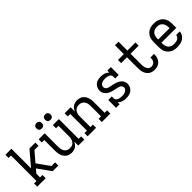

<svg xmlns="http://www.w3.org/2000/svg" viewBox="233 -1934 3133 3133"><g transform="rotate(-45 1800.0 -367.5)"><path d="M76 0V-74H132V-662H76V-735H215V-282L426 -530H562V-456H467L324 -289L478 -74H562V0H432L400 -45L271 -226L215 -160V-74H271V0Z M868 8Q842 8 816 1Q790 -6 769 -21.5Q748 -37 733 -59Q718 -81 709.5 -106Q701 -131 698 -157.5Q695 -184 695 -210V-457H638V-530H777V-210Q777 -192 779.5 -174Q782 -156 788.5 -139.5Q795 -123 806 -108.5Q817 -94 832 -84Q847 -74 864.5 -70Q882 -66 900 -66Q918 -66 935.5 -70Q953 -74 968 -84Q983 -94 994 -108.5Q1005 -123 1011.5 -139.5Q1018 -156 1020.5 -174Q1023 -192 1023 -210V-457H966V-530H1105V-74H1162V0H1023V-95Q1013 -72 998 -52Q983 -32 962.5 -18Q942 -4 917.5 2Q893 8 868 8ZM1000 -618Q987 -618 975 -621.5Q963 -625 954 -634Q945 -643 941.5 -655Q938 -667 938 -680Q938 -693 941.5 -705Q945 -717 954 -726Q963 -735 975 -739Q987 -743 1000 -743Q1013 -743 1025 -739Q1037 -735 1046 -726Q1055 -717 1059 -705Q1063 -693 1063 -680Q1063 -667 1059 -655Q1055 -643 1046 -634Q1037 -625 1025 -621.5Q1013 -618 1000 -618ZM800 -618Q787 -618 775 -621.5Q763 -625 754 -634Q745 -643 741.5 -655Q738 -667 738 -680Q738 -693 741.5 -705Q745 -717 754 -726Q763 -735 775 -739Q787 -743 800 -743Q813 -743 825 -739Q837 -735 846 -726Q855 -717 859 -705Q863 -693 863 -680Q863 -667 859 -655Q855 -643 846 -634Q837 -625 825 -621.5Q813 -618 800 -618Z M1238 0V-74H1295V-457H1238V-530H1377V-435Q1387 -458 1402 -478Q1417 -498 1437.5 -512Q1458 -526 1482.5 -532Q1507 -538 1532 -538Q1558 -538 1584 -531Q1610 -524 1631 -508.5Q1652 -493 1667 -471Q1682 -449 1690.5 -424Q1699 -399 1702 -372.5Q1705 -346 1705 -320V-74H1762V0H1566V-74H1623V-320Q1623 -338 1620.5 -356Q1618 -374 1611.5 -390.5Q1605 -407 1594 -421.5Q1583 -436 1568 -446Q1553 -456 1535.5 -460.5Q1518 -465 1500 -465Q1482 -465 1464.5 -460.5Q1447 -456 1432 -446Q1417 -436 1406 -421.5Q1395 -407 1388.5 -390.5Q1382 -374 1379.5 -356Q1377 -338 1377 -320V-74H1434V0Z M2125 8Q2105 8 2084.5 5.5Q2064 3 2045 -3Q2026 -9 2008.5 -20Q1991 -31 1977 -46V0H1895V-181H1977V-136Q1977 -123 1983 -111Q1989 -99 1999.5 -91Q2010 -83 2022 -78Q2034 -73 2047 -70.5Q2060 -68 2073 -66.5Q2086 -65 2099 -65Q2112 -65 2126 -66.5Q2140 -68 2153 -71Q2166 -74 2178.5 -80Q2191 -86 2201 -95Q2211 -104 2217 -117Q2223 -130 2223 -143Q2223 -162 2211.5 -177.5Q2200 -193 2183.5 -201Q2167 -209 2149 -212.5Q2131 -216 2113 -220Q2095 -224 2077 -228Q2059 -232 2041 -237Q2023 -242 2006 -249Q1989 -256 1973.5 -266Q1958 -276 1944.5 -289Q1931 -302 1921.5 -317.5Q1912 -333 1907 -351Q1902 -369 1902 -388Q1902 -409 1908.5 -430Q1915 -451 1926 -469.5Q1937 -488 1954 -501.5Q1971 -515 1991 -523.5Q2011 -532 2032.5 -535Q2054 -538 2076 -538Q2096 -538 2116 -535.5Q2136 -533 2155.5 -527Q2175 -521 2192 -510Q2209 -499 2223 -484V-530H2305V-349H2223V-394Q2223 -407 2217 -419Q2211 -431 2201 -439Q2191 -447 2178.5 -452Q2166 -457 2153.5 -459.5Q2141 -462 2128 -463.5Q2115 -465 2102 -465Q2082 -465 2062.5 -462Q2043 -459 2025.5 -449.5Q2008 -440 1996.5 -423.5Q1985 -407 1985 -387Q1985 -369 1996 -353Q2007 -337 2023.5 -329Q2040 -321 2058.5 -317.5Q2077 -314 2095 -310Q2113 -306 2131 -302Q2149 -298 2166.5 -293Q2184 -288 2201.5 -281Q2219 -274 2234.5 -264.5Q2250 -255 2263.5 -242Q2277 -229 2286.5 -213Q2296 -197 2301 -179Q2306 -161 2306 -143Q2306 -121 2299.5 -99.5Q2293 -78 2280.5 -59.5Q2268 -41 2250 -27.5Q2232 -14 2211.5 -6Q2191 2 2169 5Q2147 8 2125 8Z M2780 8Q2753 8 2727 1.5Q2701 -5 2679.5 -20.5Q2658 -36 2642.5 -58Q2627 -80 2618.5 -105Q2610 -130 2607 -156.5Q2604 -183 2604 -210V-457H2469V-530H2604V-735H2686V-530H2872V-457H2686V-210Q2686 -193 2687.5 -177Q2689 -161 2693 -145.5Q2697 -130 2704 -115Q2711 -100 2722 -88.5Q2733 -77 2748.5 -71.5Q2764 -66 2780 -66Q2800 -66 2819.5 -74.5Q2839 -83 2851 -99.5Q2863 -116 2867.5 -136.5Q2872 -157 2872 -177Q2872 -179 2872 -180.5Q2872 -182 2872 -184H2955Q2955 -181 2955 -178.5Q2955 -176 2955 -173Q2955 -149 2950.5 -125.5Q2946 -102 2935.5 -80.5Q2925 -59 2909 -41.5Q2893 -24 2872 -12.5Q2851 -1 2827.5 3.5Q2804 8 2780 8Z M3302 8Q3273 8 3244 3Q3215 -2 3189.5 -15.5Q3164 -29 3143 -50Q3122 -71 3109 -97Q3096 -123 3091.5 -152Q3087 -181 3087 -210V-320Q3087 -349 3091.5 -377.5Q3096 -406 3108.5 -432Q3121 -458 3141.5 -479.5Q3162 -501 3188 -514.5Q3214 -528 3242.5 -533Q3271 -538 3300 -538Q3329 -538 3357.5 -533Q3386 -528 3412 -514.5Q3438 -501 3458.5 -479.5Q3479 -458 3491.5 -432Q3504 -406 3508.5 -377.5Q3513 -349 3513 -320V-228H3169V-210Q3169 -191 3172 -172.5Q3175 -154 3182.5 -137Q3190 -120 3202 -106Q3214 -92 3230.5 -82.5Q3247 -73 3265.5 -69.5Q3284 -66 3302 -66Q3323 -66 3343.5 -69Q3364 -72 3382.5 -81.5Q3401 -91 3414 -108.5Q3427 -126 3429 -147H3511Q3510 -123 3501 -100Q3492 -77 3476.5 -58.5Q3461 -40 3440.5 -26.5Q3420 -13 3397 -5.5Q3374 2 3350 5Q3326 8 3302 8ZM3431 -302V-320Q3431 -338 3428 -356.5Q3425 -375 3418 -392Q3411 -409 3399 -423.5Q3387 -438 3371 -447.5Q3355 -457 3336.5 -461Q3318 -465 3300 -465Q3282 -465 3263.5 -461Q3245 -457 3229 -447.5Q3213 -438 3201 -423.5Q3189 -409 3182 -392Q3175 -375 3172 -356.5Q3169 -338 3169 -320V-302Z"/></g></svg>

Font: Iosevka Slab Extended
Style: Regular
Weight: 400
Width: 7
Monospace: yes
Designer: Belleve Invis
Foundry: Belleve Invis
Version: Version 11.1.1; ttfautohint (v1.8.3)